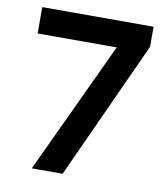

<svg xmlns="http://www.w3.org/2000/svg" viewBox="-78 -741 705 807"><g transform="rotate(10 275.0 -337.5)"><path d="M111.7 0 375 -562.5H37.5V-675H512.5V-589.2L243.3 0Z"/></g></svg>

Font: Funnel Sans Light SemiBold
Style: Regular
Weight: 600
Version: Version 1.000